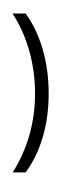

<svg xmlns="http://www.w3.org/2000/svg" viewBox="-20 -916 394 1204"><path d="M140.6 165H59.6Q199.7 -57.6 199.7 -330.1Q199.7 -466.3 164.1 -595Q128.4 -723.6 58.6 -831.5H140.6Q210.4 -735.4 247.8 -606Q285.2 -476.6 285.2 -329.1Q285.2 -180.7 247.8 -54.9Q210.4 70.8 140.6 165ZM90.3 -896.5ZM93.3 -591.8ZM156.2 267.6Z"/></svg>

Font: Noto Sans Gujarati UI
Style: Regular
Weight: 400
Designer: Monotype Design Team
Foundry: Monotype Imaging Inc.
Version: Version 1.03